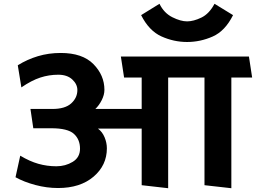

<svg xmlns="http://www.w3.org/2000/svg" viewBox="-20 -979 1353 1015"><path d="M1114 -959 1212 -899Q1170 -815 1104.5 -786Q1039 -757 969 -757Q899 -757 833.5 -786.5Q768 -816 726 -899L823 -959Q847 -910 891 -888Q935 -866 969 -866Q1003 -866 1044.5 -886Q1086 -906 1114 -959ZM1061 0V-569H869V16L729 0V-299H498Q521 -282 533 -253Q545 -224 545 -195Q545 -105 474.5 -45Q404 15 287 15Q227 15 167 -1Q107 -17 62 -42L87 -156Q137 -126 183 -113Q229 -100 278 -100Q326 -100 364.5 -123.5Q403 -147 403 -193Q403 -242 370.5 -271.5Q338 -301 251 -301H156L141 -403H257Q324 -403 356.5 -432.5Q389 -462 389 -503Q389 -534 362 -559Q335 -584 288 -584Q239 -584 193 -569Q147 -554 93 -517L74 -634Q124 -665 180.5 -682Q237 -699 301 -699Q416 -699 474 -640Q532 -581 532 -504Q532 -478 518 -450Q504 -422 484 -403H729V-569H636L619 -680H1296L1313 -569H1203V16Z"/></svg>

Font: Palanquin Dark
Style: Regular
Weight: 400
Designer: Pria Ravichandran
Version: Version 1.001